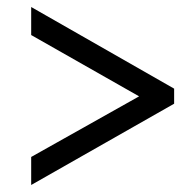

<svg xmlns="http://www.w3.org/2000/svg" viewBox="-20 -632 532 548"><path d="M69 -104 477 -336V-379L69 -612V-532L377 -357L69 -184Z"/></svg>

Font: Noto Serif SemiCondensed Extra
Style: Italic
Weight: 800
Width: 4
Italic angle: -12°
Designer: Monotype Design Team
Foundry: Monotype Imaging Inc.
Version: Version 1.901